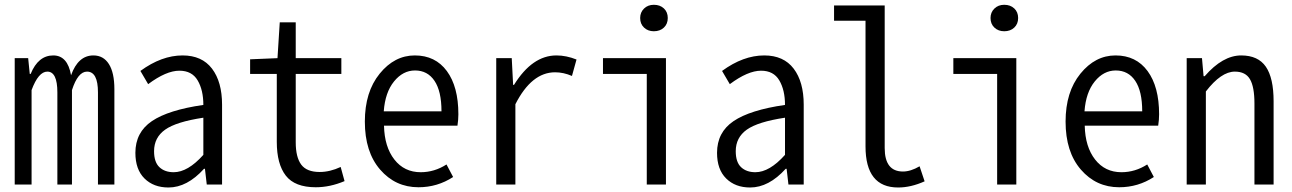

<svg xmlns="http://www.w3.org/2000/svg" viewBox="-20 -790 5530 822"><path d="M43 0V-541H100.6L107.4 -473.6H111.3Q143.6 -552.7 208 -552.7Q269.5 -552.7 284.2 -467.8Q314.5 -552.7 379.9 -552.7Q422.9 -552.7 446.3 -515.6Q469.7 -478.5 469.7 -408.2V0H399.4V-394.5Q399.4 -483.4 352.5 -483.4Q313.5 -483.4 288.1 -404.3V0H225.6V-394.5Q225.6 -483.4 182.6 -483.4Q144.5 -483.4 115.2 -404.3V0Z M701.2 12.7Q637.7 12.7 598.6 -25.9Q559.6 -64.5 559.6 -135.7Q559.6 -223.6 630.4 -271.5Q701.2 -319.3 850.6 -340.8Q850.6 -404.3 826.2 -445.8Q801.8 -487.3 748 -487.3Q691.4 -487.3 614.3 -429.7L581.1 -486.3Q671.9 -552.7 761.7 -552.7Q844.7 -552.7 887.7 -496.1Q930.7 -439.5 930.7 -341.8V0H865.2L857.4 -67.4H853.5Q781.2 12.7 701.2 12.7ZM723.6 -52.7Q784.2 -52.7 850.6 -127V-286.1Q734.4 -268.6 687 -234.9Q639.6 -201.2 639.6 -142.6Q639.6 -95.7 662.6 -74.2Q685.5 -52.7 723.6 -52.7Z M1332 11.7Q1242.2 11.7 1203.6 -38.1Q1165 -87.9 1165 -182.6V-473.6H1050.8V-536.1L1168 -541L1177.7 -694.3H1246.1V-541H1441.4V-473.6H1246.1V-180.7Q1246.1 -117.2 1269.5 -85.4Q1293 -53.7 1348.6 -53.7Q1392.6 -53.7 1438.5 -75.2L1455.1 -14.6Q1392.6 11.7 1332 11.7Z M1771.5 11.7Q1672.9 11.7 1607.4 -64Q1542 -139.6 1542 -269.5Q1542 -396.5 1605.5 -474.6Q1668.9 -552.7 1755.9 -552.7Q1843.8 -552.7 1893.1 -485.8Q1942.4 -418.9 1942.4 -300.8Q1942.4 -277.3 1938.5 -252H1624Q1626 -161.1 1668.5 -106.9Q1710.9 -52.7 1781.2 -52.7Q1839.8 -52.7 1891.6 -85.9L1919.9 -32.2Q1852.5 11.7 1771.5 11.7ZM1623 -313.5H1870.1Q1870.1 -399.4 1840.3 -443.8Q1810.5 -488.3 1756.8 -488.3Q1705.1 -488.3 1667 -441.4Q1628.9 -394.5 1623 -313.5Z M2104.5 0V-541H2170.9L2176.8 -426.8H2180.7Q2258.8 -552.7 2362.3 -552.7Q2404.3 -552.7 2448.2 -535.2L2428.7 -464.8Q2392.6 -480.5 2356.4 -480.5Q2255.9 -480.5 2186.5 -343.8V0Z M2749 0V-473.6H2561.5V-541H2831.1V0ZM2779.3 -656.2Q2753.9 -656.2 2737.3 -671.9Q2720.7 -687.5 2720.7 -712.9Q2720.7 -737.3 2737.3 -753.4Q2753.9 -769.5 2779.3 -769.5Q2805.7 -769.5 2822.3 -753.9Q2838.9 -738.3 2838.9 -712.9Q2838.9 -687.5 2822.3 -671.9Q2805.7 -656.2 2779.3 -656.2Z M3191.4 12.7Q3127.9 12.7 3088.9 -25.9Q3049.8 -64.5 3049.8 -135.7Q3049.8 -223.6 3120.6 -271.5Q3191.4 -319.3 3340.8 -340.8Q3340.8 -404.3 3316.4 -445.8Q3292 -487.3 3238.3 -487.3Q3181.6 -487.3 3104.5 -429.7L3071.3 -486.3Q3162.1 -552.7 3252 -552.7Q3335 -552.7 3377.9 -496.1Q3420.9 -439.5 3420.9 -341.8V0H3355.5L3347.7 -67.4H3343.8Q3271.5 12.7 3191.4 12.7ZM3213.9 -52.7Q3274.4 -52.7 3340.8 -127V-286.1Q3224.6 -268.6 3177.2 -234.9Q3129.9 -201.2 3129.9 -142.6Q3129.9 -95.7 3152.8 -74.2Q3175.8 -52.7 3213.9 -52.7Z M3825.2 12.7Q3685.5 12.7 3685.5 -163.1V-701.2H3550.8V-766.6H3767.6V-156.2Q3767.6 -55.7 3845.7 -55.7Q3878.9 -55.7 3917 -78.1L3938.5 -13.7Q3879.9 12.7 3825.2 12.7Z M4249 0V-473.6H4061.5V-541H4331.1V0ZM4279.3 -656.2Q4253.9 -656.2 4237.3 -671.9Q4220.7 -687.5 4220.7 -712.9Q4220.7 -737.3 4237.3 -753.4Q4253.9 -769.5 4279.3 -769.5Q4305.7 -769.5 4322.3 -753.9Q4338.9 -738.3 4338.9 -712.9Q4338.9 -687.5 4322.3 -671.9Q4305.7 -656.2 4279.3 -656.2Z M4771.5 11.7Q4672.9 11.7 4607.4 -64Q4542 -139.6 4542 -269.5Q4542 -396.5 4605.5 -474.6Q4668.9 -552.7 4755.9 -552.7Q4843.8 -552.7 4893.1 -485.8Q4942.4 -418.9 4942.4 -300.8Q4942.4 -277.3 4938.5 -252H4624Q4626 -161.1 4668.5 -106.9Q4710.9 -52.7 4781.2 -52.7Q4839.8 -52.7 4891.6 -85.9L4919.9 -32.2Q4852.5 11.7 4771.5 11.7ZM4623 -313.5H4870.1Q4870.1 -399.4 4840.3 -443.8Q4810.5 -488.3 4756.8 -488.3Q4705.1 -488.3 4667 -441.4Q4628.9 -394.5 4623 -313.5Z M5060.5 0V-541H5126L5132.8 -463.9H5137.7Q5214.8 -552.7 5293.9 -552.7Q5366.2 -552.7 5399.4 -504.4Q5432.6 -456.1 5432.6 -356.4V0H5350.6V-346.7Q5350.6 -418 5331.5 -450.7Q5312.5 -483.4 5266.6 -483.4Q5208 -483.4 5142.6 -398.4V0Z"/></svg>

Font: Gen Shin Gothic Monospace Normal
Style: Regular
Weight: 350
Designer: [Source Han Sans]
Ryoko NISHIZUKA  (kana & ideographs); Paul D. Hunt (Latin, Greek & Cyrillic); Wenlong ZHANG  (bopomofo
Version: Version 1.002.20150607